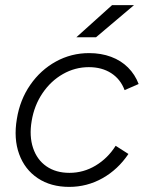

<svg xmlns="http://www.w3.org/2000/svg" viewBox="-20 -720 580 752"><path d="M46 -254Q58 -329 98.5 -387.5Q139 -446 199 -479Q259 -512 329 -512Q376 -512 415 -497.5Q454 -483 481.5 -455.5Q509 -428 523 -391L468 -367Q452 -410 415.5 -433.5Q379 -457 328 -457Q274 -457 226.5 -430Q179 -403 146.5 -355Q114 -307 104 -246Q94 -187 109.5 -140.5Q125 -94 162 -68.5Q199 -43 252 -43Q307 -43 354.5 -71.5Q402 -100 433 -149L483 -117Q442 -56 381.5 -22Q321 12 251 12Q179 12 128 -22Q77 -56 55 -116.5Q33 -177 46 -254ZM419 -700H505L356 -574H279Z"/></svg>

Font: Oak Sans Light Italic
Style: Regular
Weight: 400
Italic angle: -9.5°
Foundry: Erik Kennedy, Walven
Version: Version 1.000;Glyphs 3.1.2 (3151)